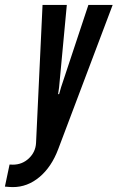

<svg xmlns="http://www.w3.org/2000/svg" viewBox="-45 -567 480 783"><path d="M7.5 196Q67 196 116 155Q165 114 192.5 41L414.5 -547H315.5L204 -211L196 -183H192L196 -211L227.5 -547H128.5L102 16Q100 53 72.8 78.8Q45.5 104.5 7.5 104.5Q-3.5 104.5 -6 104L-25 194Q-3 196 7.5 196Z"/></svg>

Font: League Gothic
Style: Italic
Weight: 400
Designer: The League of Moveable Type
Version: Version 1.600; ttfautohint (v1.8.3)